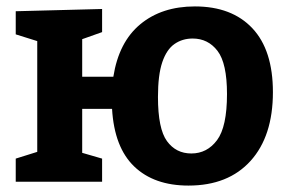

<svg xmlns="http://www.w3.org/2000/svg" viewBox="-20 -566 901 598"><path d="M29 0V-72L96 -93V-438L29 -459V-531L298 -538V-466L236 -444V-327H333Q350 -435 417 -490.5Q484 -546 587 -546Q702 -546 766 -478Q830 -410 830 -279Q830 -142 760.5 -65Q691 12 567 12Q460 12 398 -47.5Q336 -107 329 -227H236V-90L298 -72V0ZM580 -446Q548 -446 523.5 -429Q499 -412 485.5 -372.5Q472 -333 472 -264Q472 -165 500 -126.5Q528 -88 576 -88Q625 -88 656 -129.5Q687 -171 687 -273Q687 -369 657.5 -407.5Q628 -446 580 -446Z"/></svg>

Font: Bitter
Style: Bold
Weight: 700
Designer: Sol Matas, and Bitter project Authors
Foundry: Sol Matas
Version: Version 2.001